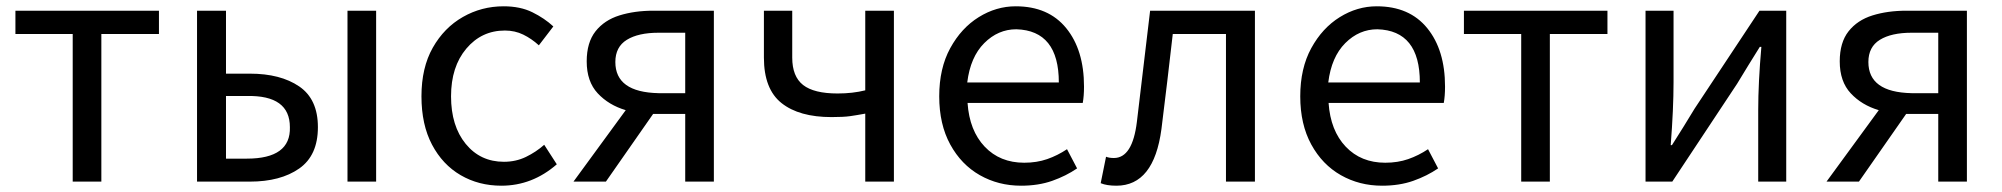

<svg xmlns="http://www.w3.org/2000/svg" viewBox="-20 -577 6361 610"><path d="M211 0V-469H29V-543H485V-469H302V0Z M606 0V-543H698V-343H774Q871 -343 930.5 -302.5Q990 -262 990 -173Q990 -83 930.5 -41.5Q871 0 774 0ZM698 -73H764Q904 -73 901 -173Q901 -275 764 -272H698ZM1084 0V-543H1175V0Z M1573 13Q1501 13 1443.5 -20.5Q1386 -54 1352.5 -117.5Q1319 -181 1319 -271Q1319 -362 1355 -425.5Q1391 -489 1450.5 -523Q1510 -557 1580 -557Q1633 -557 1671.5 -538Q1710 -519 1738 -493L1692 -433Q1669 -454 1642.5 -467Q1616 -480 1584 -480Q1510 -480 1461.5 -422.5Q1413 -365 1413 -271Q1413 -177 1459.5 -120Q1506 -63 1581 -63Q1619 -63 1651 -78.5Q1683 -94 1709 -117L1749 -55Q1671 13 1573 13Z M2072 -281H2157V-473H2072Q2008 -473 1971.5 -450.5Q1935 -428 1935 -380Q1935 -284 2072 -281ZM1802 0 1968 -227Q1914 -243 1879 -280.5Q1844 -318 1844 -382Q1844 -442 1872 -477.5Q1900 -513 1948 -528Q1996 -543 2056 -543H2248V0H2157V-215H2057H2055L1905 0Z M2729 0V-216Q2702 -211 2681 -208Q2660 -205 2622 -205Q2519 -205 2463 -249.5Q2407 -294 2407 -394V-543H2497V-394Q2497 -334 2531.5 -307Q2566 -280 2641 -280Q2689 -280 2729 -290V-543H2820V0Z M3224 13Q3152 13 3093 -20.5Q3034 -54 2999 -118Q2964 -182 2964 -271Q2964 -360 2999 -424Q3034 -488 3089.5 -522.5Q3145 -557 3207 -557Q3311 -557 3367.5 -487.5Q3424 -418 3424 -302Q3424 -272 3420 -250H3054Q3060 -162 3108.5 -111Q3157 -60 3234 -60Q3274 -60 3307 -71.5Q3340 -83 3370 -103L3402 -42Q3367 -18 3323 -2.5Q3279 13 3224 13ZM3053 -315H3344Q3344 -480 3209 -484Q3151 -484 3107 -440Q3063 -396 3053 -315Z M3527 13Q3496 13 3477 5L3494 -79Q3504 -75 3519 -75Q3578 -75 3592 -190Q3613 -367 3634 -543H3967V0H3875V-469H3706Q3689 -319 3670 -167Q3646 13 3527 13Z M4371 13Q4299 13 4240 -20.5Q4181 -54 4146 -118Q4111 -182 4111 -271Q4111 -360 4146 -424Q4181 -488 4236.5 -522.5Q4292 -557 4354 -557Q4458 -557 4514.5 -487.5Q4571 -418 4571 -302Q4571 -272 4567 -250H4201Q4207 -162 4255.5 -111Q4304 -60 4381 -60Q4421 -60 4454 -71.5Q4487 -83 4517 -103L4549 -42Q4514 -18 4470 -2.5Q4426 13 4371 13ZM4200 -315H4491Q4491 -480 4356 -484Q4298 -484 4254 -440Q4210 -396 4200 -315Z M4813 0V-469H4631V-543H5087V-469H4904V0Z M5208 0V-543H5297V-316Q5297 -231 5288 -116H5292Q5329 -174 5364 -232L5570 -543H5655V0H5566V-227Q5566 -314 5576 -428H5571Q5534 -369 5499 -311L5293 0Z M6053 -281H6138V-473H6053Q5989 -473 5952.5 -450.5Q5916 -428 5916 -380Q5916 -284 6053 -281ZM5783 0 5949 -227Q5895 -243 5860 -280.5Q5825 -318 5825 -382Q5825 -442 5853 -477.5Q5881 -513 5929 -528Q5977 -543 6037 -543H6229V0H6138V-215H6038H6036L5886 0Z"/></svg>

Font: Gothic Nguyen
Style: Regular
Weight: 400
Designer: MORI Takayuki
Version: Version 1.220;July 21, 2023;FontCreator 14.0.0.2814 64-bit